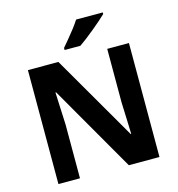

<svg xmlns="http://www.w3.org/2000/svg" viewBox="-132 -1048 1076 1162"><g transform="rotate(-15 406.5 -467.0)"><path d="M723 0H531L220 -540H216Q218 -489 220.5 -438Q223 -387 225 -336V0H90V-714H281L591 -179H594Q593 -212 592 -245Q591 -278 589.5 -310.5Q588 -343 587 -376V-714H723ZM618 -924Q604 -910 581 -890Q558 -870 531.5 -848Q505 -826 479.5 -806.5Q454 -787 435 -774H336V-787Q352 -806 373.5 -831.5Q395 -857 416 -884.5Q437 -912 451 -934H618Z"/></g></svg>

Font: Noto Sans Balinese
Style: Regular
Weight: 400
Designer: Aditya Bayu, David Williams
Foundry: David Williams
Version: Version 2.003